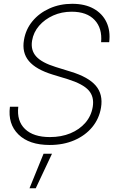

<svg xmlns="http://www.w3.org/2000/svg" viewBox="-20 -759 612 1020"><path d="M244.1 11.2Q134.8 11.2 77.9 -44.7Q21 -100.6 32.7 -191.9H77.1Q68.4 -116.2 113 -73.5Q157.7 -30.8 245.1 -30.8Q305.7 -30.8 354 -50.8Q402.3 -70.8 433.6 -106.9Q464.8 -143.1 472.7 -191.4Q481.4 -244.6 451.2 -278.8Q420.9 -313 339.8 -338.4L261.2 -362.3Q171.4 -389.6 133.5 -434.6Q95.7 -479.5 107.4 -546.9Q116.7 -603 152.3 -646.2Q188 -689.5 242.9 -714.1Q297.9 -738.8 363.8 -738.8Q431.2 -738.8 477.5 -712.9Q523.9 -687 545.7 -641.1Q567.4 -595.2 560.1 -534.7H517.1Q523.9 -608.9 482.7 -652.8Q441.4 -696.8 360.8 -696.8Q307.6 -696.8 262.7 -676.8Q217.8 -656.7 187.7 -622.1Q157.7 -587.4 150.4 -543Q142.1 -492.7 172.1 -459.2Q202.1 -425.8 276.9 -402.8L355.5 -378.4Q449.2 -350.1 488.8 -304Q528.3 -257.8 516.6 -187Q506.8 -128.4 470 -83.7Q433.1 -39.1 375 -13.9Q316.9 11.2 244.1 11.2ZM136.7 241.2 211.4 57.6H256.3L169.9 241.2Z"/></svg>

Font: Inter Display ExtraLight
Style: Italic
Weight: 200
Italic angle: -9.39999°
Designer: Rasmus Andersson
Foundry: rsms
Version: Version 4.000;git-a52131595